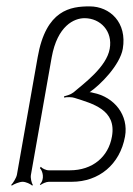

<svg xmlns="http://www.w3.org/2000/svg" viewBox="-20 -570 417 602"><path d="M15 10 17 12C24 7 41 0 51 0C61 0 76 7 81 12L83 10C79 4 75 -12 77 -22L142 -390C160 -490 213 -513 245 -513C295 -513 334 -472 324 -417C314 -360 244 -309 210 -280C201 -273 188 -270 181 -268V-264C189 -266 206 -266 214 -263C270 -245 346 -226 331 -142C320 -78 270 -36 199 -36H133C124 -36 112 -42 108 -47L105 -43C114 -34 121 -8 105 8L107 10C112 6 125 0 133 0H205C290 0 356 -54 372 -142C384 -208 339 -266 272 -279C269 -280 265 -281 261 -281C295 -304 356 -366 365 -417C379 -499 325 -550 261 -550C202 -550 124 -540 98 -390L33 -22C31 -12 21 4 15 10Z"/></svg>

Font: Armata Saber
Style: RgIta
Weight: 400
Designer: Jasper
Foundry: Cannot Into Space Fonts
Version: Version 0.970